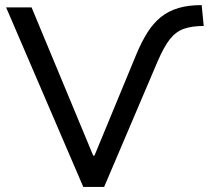

<svg xmlns="http://www.w3.org/2000/svg" viewBox="-20 -734 820 754"><path d="M307 0 4 -705H104L346 -123H351L516 -522Q537 -572 560 -608Q583 -644 612.5 -667.5Q642 -691 681 -702.5Q720 -714 772 -714L780 -632Q734 -632 702.5 -621Q671 -610 647.5 -580.5Q624 -551 599 -493L389 0Z"/></svg>

Font: Nunito Sans 6pt
Style: Regular
Weight: 400
Version: Version 3.101;gftools[0.9.27]